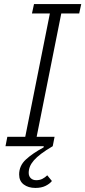

<svg xmlns="http://www.w3.org/2000/svg" viewBox="-20 -718 419 943"><path d="M16 -46H104L225 -652H137L147 -698H379L369 -652H281L160 -46H248L239 0Q205 20 182.5 37Q160 54 146.5 69.5Q133 85 127 100Q121 115 121 131Q121 147 131 157Q141 167 158 167Q175 167 188 160.5Q201 154 212 143L235 171Q224 185 203.5 195Q183 205 154 205Q119 205 96.5 188Q74 171 74 139Q74 96 107 65.5Q140 35 194 6L195 0H7Z"/></svg>

Font: IBM Plex Sans Condensed Light
Style: Italic
Weight: 300
Width: 3
Italic angle: -11°
Designer: Mike Abbink, Paul van der Laan, Pieter van Rosmalen
Foundry: Bold Monday
Version: Version 1.3